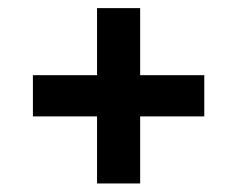

<svg xmlns="http://www.w3.org/2000/svg" viewBox="-20 -610 570 461"><path d="M213 -169.5V-330.5H59V-429.5H213V-590.5H316.5V-429.5H470.5V-330.5H316.5V-169.5Z"/></svg>

Font: Encode Sans SemiCondensed SemiCondensed SemiBold
Style: Regular
Weight: 600
Width: 4
Designer: Multiple Designers
Foundry: Impallari Type
Version: Version 3.000; ttfautohint (v1.8.3) -l 8 -r 50 -G 200 -x 14 